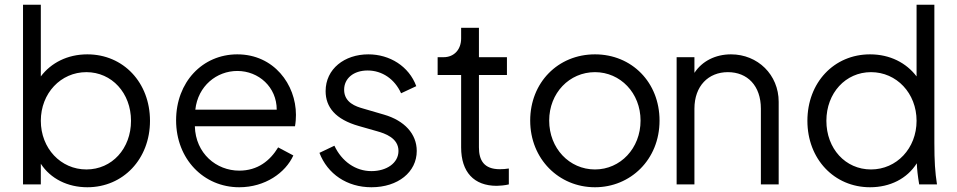

<svg xmlns="http://www.w3.org/2000/svg" viewBox="-20 -777 4034 809"><path d="M348 12C499 12 612 -107 612 -268C612 -429 500 -548 348 -548C264 -548 195 -512 152 -455V-757H77V0H152V-87C193 -24 265 12 348 12ZM152 -268C152 -384 236 -473 344 -473C451 -473 532 -385 532 -268C532 -151 452 -63 344 -63C236 -63 152 -152 152 -268Z M988 12C1097 12 1183 -49 1216 -122L1152 -156C1118 -100 1066 -58 988 -58C892 -58 804 -130 801 -245H1223C1226 -262 1227 -280 1227 -293C1227 -421 1134 -548 980 -548C833 -548 722 -431 722 -270C722 -107 838 12 988 12ZM803 -315C814 -415 893 -478 980 -478C1070 -478 1146 -410 1146 -315Z M1545 12C1657 12 1736 -52 1736 -141C1736 -213 1684 -269 1598 -294L1509 -320C1481 -328 1430 -344 1430 -399C1430 -446 1469 -480 1529 -480C1590 -480 1643 -444 1670 -384L1734 -414C1703 -498 1622 -548 1532 -548C1432 -548 1352 -487 1352 -393C1352 -326 1393 -274 1492 -246L1569 -224C1601 -215 1659 -196 1659 -141C1659 -90 1609 -56 1545 -56C1478 -56 1420 -97 1389 -163L1326 -133C1360 -44 1442 12 1545 12Z M2073 6C2085 6 2108 4 2124 0V-67C2113 -65 2097 -64 2086 -64C2019 -64 1998 -102 1998 -156V-461H2116V-536H1998V-660H1923V-615C1923 -569 1894 -536 1849 -536H1824V-461H1923V-156C1923 -52 1977 6 2073 6Z M2487 12C2636 12 2759 -104 2759 -269C2759 -430 2642 -548 2487 -548C2331 -548 2214 -429 2214 -269C2214 -107 2335 12 2487 12ZM2294 -269C2294 -385 2379 -473 2487 -473C2594 -473 2679 -385 2679 -269C2679 -152 2594 -63 2487 -63C2379 -63 2294 -152 2294 -269Z M2831 0H2906V-319C2906 -415 2965 -473 3047 -473C3129 -473 3186 -416 3186 -319V0H3261V-348C3261 -462 3173 -548 3060 -548C2994 -548 2938 -519 2906 -470V-536H2831Z M3646 12C3730 12 3802 -24 3843 -89C3844 -63 3847 -36 3853 0H3928C3920 -52 3917 -97 3917 -175V-757H3842V-455C3799 -512 3730 -548 3646 -548C3494 -548 3382 -429 3382 -268C3382 -107 3495 12 3646 12ZM3462 -268C3462 -385 3543 -473 3650 -473C3758 -473 3842 -384 3842 -268C3842 -152 3758 -63 3650 -63C3542 -63 3462 -151 3462 -268Z"/></svg>

Font: Mluvka
Style: Regular
Weight: 400
Designer: Modified by Jiří Krblich, Original typeface by Gumpita Rahayu
Foundry: Gumpita Rahayu & Jiří Krblich
Version: Version 2.000;Glyphs 3.1.1 (3134)